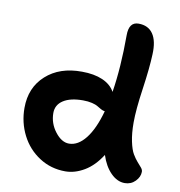

<svg xmlns="http://www.w3.org/2000/svg" viewBox="-83 -836 842 899"><g transform="rotate(10 338.0 -386.5)"><path d="M285.2 -19Q216.8 -19 161.6 -54.7Q106.4 -90.3 76.2 -149.7Q45.9 -209 45.9 -278.8Q45.9 -375.5 111.1 -434.3Q176.3 -493.2 282.2 -492.2Q339.8 -492.2 380.4 -474.6Q420.9 -457 439 -423.8Q458 -542.5 458 -696.8Q458 -759.8 503.9 -759.8Q550.3 -759.8 573 -726.3Q595.7 -692.9 592.8 -629.9Q590.3 -563.5 575.7 -462.2Q561 -360.8 561 -299.8Q561 -248.5 569.1 -210.4Q577.1 -172.4 588.6 -153.1Q600.1 -133.8 611.6 -120.8Q623 -107.9 631.1 -98.4Q639.2 -88.9 639.2 -79.1Q639.2 -54.7 618.9 -33.9Q598.6 -13.2 568.8 -13.2Q533.2 -13.2 502.4 -44.2Q471.7 -75.2 455.1 -127Q420.4 -72.3 375.5 -45.7Q330.6 -19 285.2 -19ZM183.1 -278.8Q183.1 -229.5 213.9 -189.7Q244.6 -149.9 279.8 -149.9Q322.8 -149.9 358.9 -195.8Q395 -241.7 418.9 -328.1Q410.2 -329.1 400.1 -334.5Q390.1 -339.8 381.1 -345.7Q372.1 -351.6 353.3 -356.2Q334.5 -360.8 310.1 -360.8Q250 -360.8 216.6 -339.1Q183.1 -317.4 183.1 -278.8Z"/></g></svg>

Font: Shantell Sans Irregular
Style: Regular
Weight: 600
Designer: Stephen Nixon, Anya Danilova, Shantell Martin
Foundry: Arrow Type
Version: Version 1.006;[9816181b4]